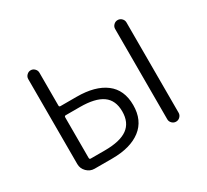

<svg xmlns="http://www.w3.org/2000/svg" viewBox="-113 -703 939 873"><g transform="rotate(-30 357.0 -266.5)"><path d="M157.2 0Q133.8 0 116.7 -17.1Q99.6 -34.2 99.6 -57.6V-503.9Q99.6 -515.6 108.4 -524.4Q117.2 -533.2 128.9 -533.2Q140.6 -533.2 149.4 -524.4Q158.2 -515.6 158.2 -503.9V-331.1Q158.2 -324.2 165 -324.2H250Q346.7 -324.2 400.4 -283.7Q454.1 -243.2 454.1 -163.1Q454.1 -83 399.9 -41.5Q345.7 0 250 0ZM158.2 -56.6Q158.2 -48.8 165 -48.8H239.3Q319.3 -48.8 357.9 -76.7Q396.5 -104.5 396.5 -163.1Q396.5 -221.7 357.9 -249Q319.3 -276.4 239.3 -276.4H165Q158.2 -276.4 158.2 -268.6ZM555.7 -29.3V-503.9Q555.7 -515.6 564.5 -524.4Q573.2 -533.2 585.4 -533.2Q597.7 -533.2 606.4 -524.4Q615.2 -515.6 615.2 -503.9V-29.3Q615.2 -17.6 606.4 -8.8Q597.7 0 585.4 0Q573.2 0 564.5 -8.8Q555.7 -17.6 555.7 -29.3Z"/></g></svg>

Font: Gen Jyuu Gothic Light
Style: Regular
Weight: 200
Designer: [Source Han Sans]
Ryoko NISHIZUKA  (kana & ideographs); Paul D. Hunt (Latin, Greek & Cyrillic); Wenlong ZHANG  (bopomofo
Version: Version 1.002.20150607